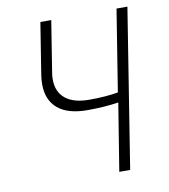

<svg xmlns="http://www.w3.org/2000/svg" viewBox="-82 -800 764 869"><g transform="rotate(-10 300.0 -365.0)"><path d="M446 -310Q381 -300 303 -300Q213 -300 167 -339Q121 -378 121 -450Q121 -470 124 -491L162 -730H212L174 -491Q172 -481 172 -463Q172 -407 209.5 -376Q247 -345 320 -345Q394 -345 452 -355L512 -730H562L446 0H396Z"/></g></svg>

Font: JetBrains Mono Extra Light
Style: Italic
Weight: 200
Italic angle: -9°
Monospace: yes
Designer: Philipp Nurullin, Konstantin Bulenkov
Foundry: JetBrains
Version: 2.002